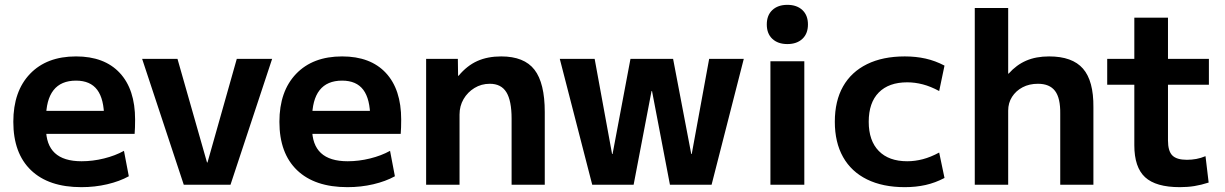

<svg xmlns="http://www.w3.org/2000/svg" viewBox="-20 -763 5061 793"><path d="M316 10Q181 10 108 -60Q35 -130 35 -260Q35 -386 104 -458Q173 -530 294 -530Q411 -530 474.5 -462Q538 -394 538 -269Q538 -255 537.5 -237Q537 -219 536 -210H112V-305H429L410 -276Q410 -354 381.5 -392Q353 -430 294 -430Q232 -430 201 -390.5Q170 -351 170 -273V-233Q170 -165 206.5 -131Q243 -97 317 -97Q363 -97 409.5 -108.5Q456 -120 492 -140L512 -35Q474 -14 423 -2Q372 10 316 10Z M739 0 567 -520H713L835 -92H837L958 -520H1104L932 0Z M1415 10Q1280 10 1207 -60Q1134 -130 1134 -260Q1134 -386 1203 -458Q1272 -530 1393 -530Q1510 -530 1573.5 -462Q1637 -394 1637 -269Q1637 -255 1636.5 -237Q1636 -219 1635 -210H1211V-305H1528L1509 -276Q1509 -354 1480.5 -392Q1452 -430 1393 -430Q1331 -430 1300 -390.5Q1269 -351 1269 -273V-233Q1269 -165 1305.5 -131Q1342 -97 1416 -97Q1462 -97 1508.5 -108.5Q1555 -120 1591 -140L1611 -35Q1573 -14 1522 -2Q1471 10 1415 10Z M1740 0V-520H1871L1872 -450H1874Q1909 -492 1951.5 -511Q1994 -530 2050 -530Q2145 -530 2187.5 -475Q2230 -420 2230 -300V0H2093V-273Q2093 -347 2071.5 -382Q2050 -417 2003 -417Q1968 -417 1939.5 -399.5Q1911 -382 1894.5 -353.5Q1878 -325 1878 -290V0Z M2426 0 2292 -520H2436L2508 -127H2510L2584 -520H2760L2835 -127H2837L2909 -520H3052L2919 0H2747L2673 -387H2671L2597 0Z M3162 0V-510H3302V0ZM3232 -581Q3193 -581 3170 -602.5Q3147 -624 3147 -662Q3147 -700 3170 -721.5Q3193 -743 3232 -743Q3271 -743 3294 -721.5Q3317 -700 3317 -662Q3317 -624 3294 -602.5Q3271 -581 3232 -581Z M3717 10Q3626 10 3561 -22Q3496 -54 3462 -114.5Q3428 -175 3428 -260Q3428 -346 3462 -406Q3496 -466 3561 -498Q3626 -530 3717 -530Q3763 -530 3803 -521Q3843 -512 3881 -492L3859 -387Q3824 -406 3791.5 -414.5Q3759 -423 3727 -423Q3651 -423 3609.5 -381Q3568 -339 3568 -260Q3568 -182 3609.5 -139.5Q3651 -97 3727 -97Q3759 -97 3791.5 -105.5Q3824 -114 3859 -133L3881 -28Q3843 -8 3803 1Q3763 10 3717 10Z M4006 0V-730H4144V-459H4146Q4178 -495 4218.5 -512.5Q4259 -530 4313 -530Q4409 -530 4453 -479.5Q4497 -429 4496 -320V0H4359V-293Q4360 -358 4337.5 -387.5Q4315 -417 4267 -417Q4231 -417 4203.5 -402.5Q4176 -388 4160 -363Q4144 -338 4144 -306V0Z M4853 10Q4754 10 4709.5 -31Q4665 -72 4665 -163V-413H4553V-520H4665V-690H4804V-520H4973V-413H4804V-183Q4804 -139 4822 -121Q4840 -103 4882 -103Q4902 -103 4921 -106.5Q4940 -110 4959 -118L4972 -9Q4941 1 4913 5.5Q4885 10 4853 10Z"/></svg>

Font: M PLUS 2
Style: Bold
Weight: 700
Designer: Coji Morishita
Foundry: UNDERFOREST DESIGN
Version: Version 1.001